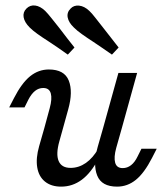

<svg xmlns="http://www.w3.org/2000/svg" viewBox="-20 -686 621 719"><path d="M141.9 -356.5Q125 -356.5 111.3 -345.6Q97.6 -334.7 86.3 -312.9L71.8 -283.9H14.5L32.3 -318.5Q61.3 -375 92.7 -400.4Q124.2 -425.8 162.9 -425.8Q221 -425.8 237.5 -384.3Q254 -342.7 235.5 -276.6L216.1 -206.5H146L166.1 -280.6Q175.8 -316.1 170.2 -336.3Q164.5 -356.5 141.9 -356.5ZM244.4 -57.3Q275 -57.3 301.6 -75.8Q328.2 -94.4 348.4 -129.8V-91.1Q321 -38.7 286.3 -12.9Q251.6 12.9 208.9 12.9Q171.8 12.9 148.4 -6Q125 -25 119.4 -59.3Q113.7 -93.5 126.6 -138.7L146 -206.5H216.1L202.4 -157.3Q188.7 -108.9 199.6 -83.1Q210.5 -57.3 244.4 -57.3ZM423.4 -412.9H493.5L436.3 -206.5H366.1ZM439.5 -56.5Q456.5 -56.5 470.6 -67.3Q484.7 -78.2 495.2 -100L509.7 -129H566.9L549.2 -94.4Q520.2 -37.9 488.7 -12.5Q457.3 12.9 418.5 12.9Q360.5 12.9 344 -28.6Q327.4 -70.2 346 -136.3L366.1 -206.5H436.3L415.3 -132.3Q405.6 -96.8 411.3 -76.6Q416.9 -56.5 439.5 -56.5ZM233.9 -481.5Q214.5 -495.2 197.2 -507.3Q179.8 -519.4 163.7 -529.8Q137.1 -546.8 119.8 -559.3Q102.4 -571.8 91.1 -583.1Q71.8 -602.4 68.5 -621.4Q65.3 -640.3 79 -654Q92.7 -667.7 111.7 -665.3Q130.6 -662.9 149.2 -645.2Q158.9 -635.5 173 -617.7Q187.1 -600 203.2 -579.8Q221.8 -555.6 231 -543.5Q240.3 -531.5 258.9 -508.1ZM399.2 -481.5Q379.8 -495.2 362.5 -506.9Q345.2 -518.5 329.8 -529Q307.3 -543.5 287.9 -557.3Q268.5 -571 256.5 -583.1Q237.1 -601.6 233.5 -620.6Q229.8 -639.5 244.4 -654Q256.5 -666.9 276.2 -664.9Q296 -662.9 314.5 -645.2Q323.4 -637.1 337.1 -619.4Q350.8 -601.6 366.9 -581.5Q379.8 -565.3 394 -546.8Q408.1 -528.2 424.2 -508.1Z"/></svg>

Font: Playfair Micro SmCond SmLight
Style: Italic
Weight: 360
Width: 4
Italic angle: -15.6°
Designer: Claus Eggers Sørensen
Foundry: Claus Eggers Sørensen
Version: Version 2.203;Glyphs 3.3 (3326)